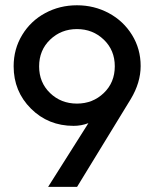

<svg xmlns="http://www.w3.org/2000/svg" viewBox="-20 -726 600 746"><path d="M167 0 323.5 -247.5Q296 -237 266 -237Q167.5 -237 100.2 -304Q33 -371 33 -468.5Q33 -535.5 66.2 -590.2Q99.5 -645 155.8 -675.2Q212 -705.5 279 -705.5Q346 -705.5 402.8 -675Q459.5 -644.5 493 -590.2Q526.5 -536 526.5 -469.5Q526.5 -405 488 -341L279.5 0ZM132 -468Q132 -405.5 174.5 -364.5Q217 -323.5 279 -323.5Q340.5 -323.5 383.2 -364.5Q426 -405.5 426 -468.5Q426 -531 383.2 -572Q340.5 -613 279 -613Q217.5 -613 174.8 -572Q132 -531 132 -468Z"/></svg>

Font: HK Grotesk Medium
Style: Regular
Weight: 500
Designer: Alfredo Marco Pradil
Foundry: Hanken Design Co.
Version: Version 3.001;FEAKit 1.0